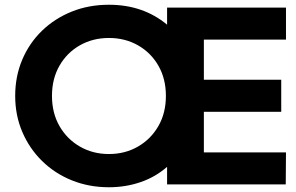

<svg xmlns="http://www.w3.org/2000/svg" viewBox="-20 -777 1247 809"><path d="M439 12Q509 12 572 -9.5Q635 -31 684 -74V0H1184L1185 -135H839V-306H1165V-441H839V-610H1185V-745H684V-673Q583 -757 439 -757Q354 -757 282 -728Q210 -699 156.5 -647Q103 -595 73.5 -525Q44 -455 44 -373Q44 -291 74 -221Q104 -151 157.5 -98.5Q211 -46 283 -17Q355 12 439 12ZM439 -128Q371 -128 316.5 -159.5Q262 -191 230.5 -246Q199 -301 199 -373Q199 -445 230.5 -500Q262 -555 316.5 -586Q371 -617 439 -617Q507 -617 561.5 -586Q616 -555 647.5 -500Q679 -445 679 -373Q679 -301 647.5 -246Q616 -191 561.5 -159.5Q507 -128 439 -128Z"/></svg>

Font: Plus Jakarta Sans ExtraBold
Style: Regular
Weight: 800
Designer: Gumpita Rahayu
Foundry: Tokotype
Version: Version 2.004; ttfautohint (v1.8.3)